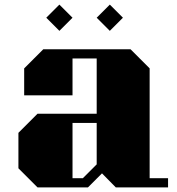

<svg xmlns="http://www.w3.org/2000/svg" viewBox="-20 -814 770 834"><path d="M143 0H362L423 -61L483 0H710V-40H630V-517L547 -600H168L85 -517V-400H295V-560H400V-320H143L60 -237V-83ZM295 -280H400V-100L340 -40H295ZM238 -680 295 -737 238 -794 181 -737ZM457 -680 514 -737 457 -794 400 -737Z"/></svg>

Font: Kumar One
Style: Regular
Weight: 400
Designer: Parimal Parmar
Foundry: Indian Type Foundry
Version: Version 1.000;PS 1.000;hotconv 1.0.88;makeotf.lib2.5.647800